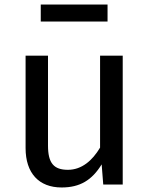

<svg xmlns="http://www.w3.org/2000/svg" viewBox="-20 -815 661 848"><path d="M455 -720V-795H160V-720ZM522 -569H422V-163C388 -106 341 -65 280 -65C218 -65 192 -94 192 -172V-569H93V-161C93 -50 152 13 252 13C333 13 386 -19 429 -89L436 0H522Z"/></svg>

Font: Glow Sans SC Normal Medium
Style: Regular
Weight: 600
Designer: Ryoko NISHIZUKA (kana, bopomofo & ideographs); Paul D. Hunt (Latin, Greek & Cyrillic); Sandoll Communications, Soo-young
Version: Version 0.93